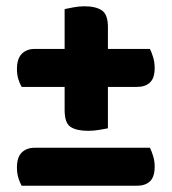

<svg xmlns="http://www.w3.org/2000/svg" viewBox="-20 -592 547 612"><path d="M324 -436H458Q463 -426 468 -410Q473 -394 473 -375Q473 -343 458 -329Q443 -315 417 -315H324V-183Q315 -181 296.5 -178Q278 -175 261 -175Q224 -175 205 -187.5Q186 -200 186 -241V-315H49Q43 -325 38.5 -339.5Q34 -354 34 -372Q34 -405 49.5 -420.5Q65 -436 90 -436H186V-563Q195 -565 213.5 -568.5Q232 -572 249 -572Q285 -572 304.5 -559Q324 -546 324 -506ZM49 0Q43 -10 38.5 -25Q34 -40 34 -58Q34 -91 49.5 -106Q65 -121 90 -121H458Q463 -111 468 -95Q473 -79 473 -61Q473 -28 458 -14Q443 0 417 0Z"/></svg>

Font: Baloo 2 Latin
Style: Bold
Weight: 400
Designer: Sarang Kulkarni and Ek Type
Foundry: Ek Type
Version: Version 1.001